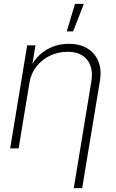

<svg xmlns="http://www.w3.org/2000/svg" viewBox="-20 -762 596 986"><path d="M131.3 -337.4 75.7 0H32.2L119.6 -529.3H162.1L142.1 -408.2H132.3Q152.8 -452.1 184.3 -480.7Q215.8 -509.3 253.9 -523.2Q292 -537.1 333.5 -537.1Q388.7 -537.1 428 -513.7Q467.3 -490.2 485.1 -447.3Q502.9 -404.3 492.7 -343.8L401.9 204.1H358.9L448.7 -341.3Q460.9 -412.6 428 -454.3Q395 -496.1 326.7 -496.1Q279.8 -496.1 238.3 -476.8Q196.8 -457.5 168 -421.6Q139.2 -385.7 131.3 -337.4ZM322.8 -600.6 365.2 -742.2H410.6L355.5 -600.6Z"/></svg>

Font: Inter 24pt ExtraLight
Style: Italic
Weight: 250
Italic angle: -9.3988°
Version: Version 4.001;git-66647c0bb